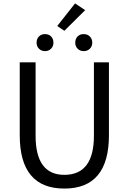

<svg xmlns="http://www.w3.org/2000/svg" viewBox="-20 -1102 761 1135"><path d="M96.7 -302.7V-733.4H190.4V-299.8Q190.4 -68.4 360.4 -68.4Q535.2 -68.4 535.2 -299.8V-733.4H624V-302.7Q624 12.7 360.4 12.7Q96.7 12.7 96.7 -302.7ZM196.3 -849.6Q196.3 -872.1 210 -886.2Q223.6 -900.4 246.1 -900.4Q268.6 -900.4 282.2 -886.2Q295.9 -872.1 295.9 -849.6Q295.9 -828.1 281.7 -814Q267.6 -799.8 246.1 -799.8Q224.6 -799.8 210.4 -814Q196.3 -828.1 196.3 -849.6ZM318.4 -948.2 423.8 -1082 483.4 -1042 360.4 -919.9ZM474.6 -799.8Q453.1 -799.8 439 -814Q424.8 -828.1 424.8 -849.6Q424.8 -872.1 438.5 -886.2Q452.1 -900.4 474.6 -900.4Q497.1 -900.4 511.2 -886.2Q525.4 -872.1 525.4 -849.6Q525.4 -828.1 511.2 -814Q497.1 -799.8 474.6 -799.8Z"/></svg>

Font: GenYoGothic TW TTF Regular
Style: Regular
Weight: 400
Version: Version 1.300